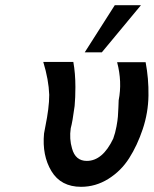

<svg xmlns="http://www.w3.org/2000/svg" viewBox="-20 -711 593 741"><path d="M307 -509 423 -691H524L373 -509ZM147 -472H263Q271 -428 271 -375Q271 -334 268 -302Q260 -241 253 -216Q247 -175 258 -138Q271 -90 315 -90Q376 -90 417 -176Q425 -198 429.5 -222.5Q434 -247 435 -261Q436 -275 437 -297.5Q438 -320 438 -324Q452 -395 432 -471H542Q554 -408 553 -342Q552 -276 531 -213Q510 -150 478.5 -100.5Q447 -51 398 -20.5Q349 10 293 10Q215 10 178.5 -50.5Q142 -111 150 -196Q150 -199 156 -228Q162 -257 166 -288Q170 -319 170 -345Q168 -403 147 -472Z"/></svg>

Font: Coval
Style: Italic
Weight: 400
Foundry: Context Ltd
Version: Version 001.000